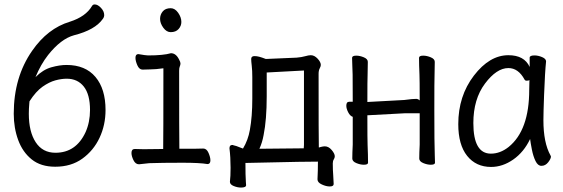

<svg xmlns="http://www.w3.org/2000/svg" viewBox="-20 -735 2540 866"><path d="M229 17Q164 17 123 -16Q82 -49 62 -103.5Q42 -158 42 -222Q42 -387 125 -506Q195 -607 295 -637Q367 -660 395 -708Q399 -715 407 -715Q421 -715 435.5 -699.5Q450 -684 450 -667Q450 -658 444 -650Q409 -600 314 -576Q255 -560 197 -487Q164 -445 140 -387Q174 -421 211.5 -431.5Q249 -442 280 -442Q365 -442 410.5 -388Q456 -334 456 -239Q456 -171 429 -113.5Q402 -56 351.5 -19.5Q301 17 229 17ZM230 -46Q323 -46 366 -139Q386 -184 386 -239Q386 -309 358 -344.5Q330 -380 281 -380Q257 -380 229.5 -372.5Q202 -365 172 -344Q142 -323 113 -278L112 -266Q110 -244 110 -222Q110 -141 141 -93.5Q172 -46 230 -46Z M607 6Q591 6 582 -12.5Q573 -31 573 -45Q573 -63 588 -63L628 -62L716 -63Q717 -110 717 -427Q681 -422 658 -422Q635 -422 623 -421Q608 -421 599.5 -440.5Q591 -460 591 -474Q591 -491 604 -491Q638 -485 648 -485Q717 -485 751 -495Q774 -495 788 -466Q794 -455 794 -449Q794 -442 791 -435.5Q788 -429 788 -416Q788 -129 789 -64Q884 -64 897 -65Q912 -65 920.5 -45.5Q929 -26 929 -12Q929 5 916 5Q881 -1 804 -1Q709 -1 653 1ZM750 -590Q731 -590 716.5 -610Q702 -630 702 -650Q702 -669 714 -683.5Q726 -698 750 -698Q769 -698 783.5 -677.5Q798 -657 798 -636Q798 -618 785.5 -604Q773 -590 750 -590Z M1067 111Q1051 111 1034 104Q1017 97 1017 85Q1020 62 1020 22Q1020 -26 1015 -66Q1015 -81 1027 -81H1031L1032 -80Q1044 -78 1065 -69L1076 -65Q1099 -103 1107 -149Q1118 -209 1118 -291V-387Q1118 -417 1115.5 -438Q1113 -459 1113 -469Q1113 -482 1128 -482Q1138 -482 1149.5 -479Q1161 -476 1179 -469L1318 -475Q1341 -477 1356.5 -481.5Q1372 -486 1382 -486Q1398 -486 1412.5 -470.5Q1427 -455 1427 -442Q1427 -436 1422 -426.5Q1417 -417 1417 -402Q1417 -101 1418 -81Q1418 -75 1418 -70Q1422 -70 1426 -72Q1438 -75 1445 -75Q1462 -75 1476 -58.5Q1490 -42 1490 -30Q1490 -23 1485.5 -16Q1481 -9 1481 2Q1481 33 1483 56L1485 95Q1485 106 1467 106Q1451 106 1431.5 97Q1412 88 1412 74Q1414 36 1414 -6Q1395 -7 1087 0Q1087 57 1089 86L1090 100Q1090 111 1067 111ZM1150 -64 1350 -66Q1351 -73 1351 -81V-417L1183 -408V-301Q1183 -195 1169 -126Q1163 -92 1150 -64Z M1621 8Q1605 8 1587 0.5Q1569 -7 1569 -20Q1569 -45 1571 -83V-208Q1559 -212 1550.5 -228.5Q1542 -245 1542 -258Q1542 -276 1555 -276H1571Q1571 -377 1570.5 -398Q1570 -419 1569 -441.5Q1568 -464 1568 -474Q1568 -484 1587 -484Q1603 -484 1621 -476.5Q1639 -469 1639 -456L1638 -397Q1637 -379 1637 -275L1803 -284Q1826 -287 1837 -288Q1848 -289 1857 -289Q1866 -289 1873 -282Q1873 -378 1872 -398Q1870 -442 1870 -474Q1870 -484 1889 -484Q1905 -484 1923 -476.5Q1941 -469 1941 -456L1940 -397Q1939 -379 1939 -238Q1939 -85 1941 -37L1942 -1Q1942 8 1923 8Q1907 8 1889 0.5Q1871 -7 1871 -20Q1871 -45 1873 -83V-224H1804L1637 -215Q1637 -102 1638 -81Q1640 -36 1640 -1Q1640 8 1621 8Z M2195 18Q2127 18 2087 -32Q2047 -82 2047 -175Q2047 -302 2117.5 -394Q2188 -486 2273 -486Q2345 -486 2369 -433V-475Q2369 -485 2391 -485Q2407 -485 2425 -477.5Q2443 -470 2443 -458Q2438 -411 2434 -306Q2431 -225 2431 -193Q2431 -91 2463 -34L2465 -29Q2465 -19 2452.5 -3Q2440 13 2422 13Q2406 13 2395.5 -8.5Q2385 -30 2379 -60.5Q2373 -91 2371 -108Q2343 -49 2295 -15.5Q2247 18 2195 18ZM2194 -42Q2236 -42 2274 -72Q2367 -147 2367 -330Q2367 -356 2368 -374Q2365 -371 2355 -371Q2349 -371 2346 -376Q2318 -428 2273 -428Q2220 -428 2167.5 -358Q2115 -288 2115 -180Q2115 -42 2194 -42Z"/></svg>

Font: LXGW WenKai Mono TC
Style: Regular
Weight: 400
Designer: LXGW / Fontworks Inc.
Foundry: LXGW / Fontworks Inc.
Version: Version 1.330